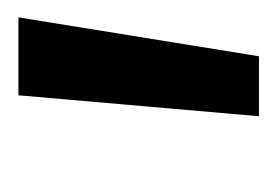

<svg xmlns="http://www.w3.org/2000/svg" viewBox="-68 -700 314 219"><g transform="rotate(-90 89.5 -591.0)"><path d="M65.9 -453.1H134.3L178.7 -727.5H89.8Z"/></g></svg>

Font: Guggenheim Sans Display
Style: Italic
Weight: 400
Italic angle: -7°
Designer: Modified by Tom Baber under direction of Pentagram Design 2023
Foundry: rsms
Version: Version 1.001;Glyphs 3.1.2 (3151)